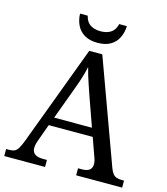

<svg xmlns="http://www.w3.org/2000/svg" viewBox="-130 -1008 965 1109"><g transform="rotate(15 352.5 -454.0)"><path d="M0 0V-42H19Q39 -42 51 -48Q63 -54 73 -71Q83 -88 95 -120L317 -714H395L621 -95Q629 -74 638 -62.5Q647 -51 660 -46.5Q673 -42 692 -42H705V0H430V-42H453Q483 -42 498 -53.5Q513 -65 513 -90Q513 -96 512 -101.5Q511 -107 509.5 -113.5Q508 -120 505 -127L465 -239H202L164 -134Q161 -126 159 -118Q157 -110 156 -103.5Q155 -97 155 -91Q155 -66 171.5 -54Q188 -42 221 -42H244V0ZM221 -289H447L385 -464Q375 -494 365.5 -521Q356 -548 348.5 -573Q341 -598 335 -622Q330 -598 323.5 -575.5Q317 -553 309 -528.5Q301 -504 289 -473ZM350 -771Q303 -771 272 -789.5Q241 -808 226 -839.5Q211 -871 210 -908H256Q264 -872 288.5 -856Q313 -840 350 -840Q387 -840 411.5 -856Q436 -872 444 -908H490Q489 -871 474 -839.5Q459 -808 428.5 -789.5Q398 -771 350 -771Z"/></g></svg>

Font: Noto Serif Armenian
Style: Regular
Weight: 400
Designer: Monotype Design Team
Foundry: Monotype Imaging Inc.
Version: Version 2.007